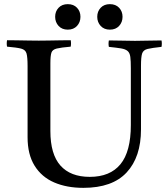

<svg xmlns="http://www.w3.org/2000/svg" viewBox="-20 -895 807 926"><path d="M14 -701Q34 -701 62.5 -700.5Q91 -700 119.5 -699.5Q148 -699 167 -699Q186 -699 214.5 -699.5Q243 -700 272 -700.5Q301 -701 321 -701Q324 -686 321 -670Q275 -666 254 -661Q233 -656 228 -641Q223 -626 223 -590V-263Q223 -151 271.5 -96.5Q320 -42 413 -42Q511 -42 561 -103Q611 -164 611 -292V-566Q611 -601 608.5 -620.5Q606 -640 595.5 -649Q585 -658 564 -661.5Q543 -665 505 -669Q502 -684 505 -700Q532 -700 570 -699Q608 -698 631 -698Q656 -698 693.5 -699Q731 -700 759 -700Q762 -685 759 -669Q713 -664 692 -659Q671 -654 665.5 -637Q660 -620 660 -579V-271Q660 -138 591 -63.5Q522 11 382 11Q302 11 241.5 -15Q181 -41 147 -95.5Q113 -150 113 -233V-577Q113 -619 108 -637Q103 -655 82 -660.5Q61 -666 14 -670Q11 -685 14 -701ZM246 -814Q246 -840 262.5 -857.5Q279 -875 307 -875Q335 -875 351.5 -857.5Q368 -840 368 -814Q368 -788 351.5 -770Q335 -752 307 -752Q279 -752 262.5 -770Q246 -788 246 -814ZM449 -814Q449 -840 465.5 -857.5Q482 -875 510 -875Q538 -875 554.5 -857.5Q571 -840 571 -814Q571 -788 554.5 -770Q538 -752 510 -752Q482 -752 465.5 -770Q449 -788 449 -814Z"/></svg>

Font: Tiro Kannada
Style: Regular
Weight: 400
Designer: Kannada: John Hudson & Fiona Ross. Latin: John Hudson.
Foundry: Tiro Typeworks Ltd.
Version: Version 1.52